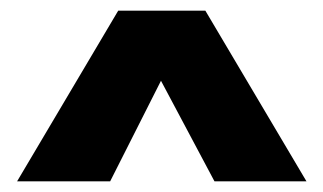

<svg xmlns="http://www.w3.org/2000/svg" viewBox="-20 -866 604 359"><path d="M553 -527H381L281 -715L186 -527H12L201 -846H364Z"/></svg>

Font: Trujillo ExtraBold
Style: Regular
Weight: 800
Designer: Fira Sans original fonts by bBox Type GmbH, Carrois Corporate GbR, & Edenspiekermann AG / Changes by Cristiano Sobral
Foundry: Fira Sans original fonts by bBox Type GmbH, Carrois Corporate GbR, & Edenspiekermann AG / Changes by Cristiano Sobral
Version: Version 4.301;July 28, 2020;FontCreator 13.0.0.2655 64-bit